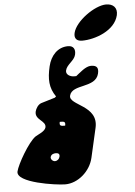

<svg xmlns="http://www.w3.org/2000/svg" viewBox="-68 -1084 826 1175"><g transform="rotate(-5 345.0 -496.5)"><path d="M422 -877C414 -842 433 -826 464 -826C543 -826 667 -869 689 -963C699 -1008 672 -1034 629 -1034C559 -1034 438 -948 422 -877ZM284 -343C309 -343 321 -343 315 -317C290 -317 278 -317 284 -343ZM210 -133C214 -149 229 -154 243 -154C258 -154 268 -148 264 -131C261 -117 249 -106 234 -106C221 -106 207 -120 210 -133ZM0 -63C-16 6 229 41 285 41C362 41 439 -24 458 -107L499 -287C531 -424 347 -438 361 -497C378 -569 522 -528 543 -617C551 -651 541 -668 504 -668C471 -668 435 -633 409 -613H395C373 -613 344 -627 350 -653C358 -689 404 -707 413 -744C421 -777 408 -800 375 -800C310 -800 267 -751 252 -687C234 -610 236 -556 275 -500L267 -493L181 -467C161 -460 147 -436 143 -419C131 -367 203 -358 194 -317C188 -292 144 -277 129 -267C84 -236 10 -106 0 -63Z"/></g></svg>

Font: Charger
Style: OversprayIt
Weight: 400
Designer: Jasper
Foundry: Cannot Into Space Fonts
Version: Version 0.980